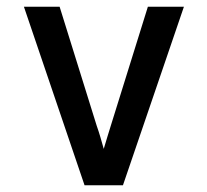

<svg xmlns="http://www.w3.org/2000/svg" viewBox="-20 -550 616 570"><path d="M231 0H345L526 -530H419L309 -177Q304 -160 298.5 -143Q293 -126 288 -108Q283 -126 278 -143Q273 -160 267 -177L157 -530H51Z"/></svg>

Font: Iosevka Sparkle Medium
Style: Regular
Weight: 500
Designer: Belleve Invis
Foundry: Belleve Invis
Version: Version 4.5.0; ttfautohint (v1.8.3)